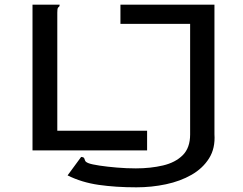

<svg xmlns="http://www.w3.org/2000/svg" viewBox="-20 -643 1040 821"><path d="M563 158Q475 158 402 147.5Q329 137 269 107L327 28Q338 29 340 33.5Q342 38 344 44Q346 50 359 55Q372 60 405 65Q438 70 479.5 73.5Q521 77 561 77Q624 77 677 64.5Q730 52 761.5 20.5Q793 -11 793 -68V-541H495V-623H897V-69Q901 -9 874 34Q847 77 799 104.5Q751 132 689.5 145Q628 158 563 158ZM119 0V-623H235Q235 -616 232.5 -614.5Q230 -613 227.5 -609Q225 -605 225 -589V-84H609V0Z"/></svg>

Font: Inconsolata UltraExpanded Medium
Style: Regular
Weight: 500
Width: 9
Monospace: yes
Designer: Raph Levien, Cyreal, Brenton Simpson
Foundry: Raph Levien, Cyreal, Google
Version: Version 3.001; ttfautohint (v1.8.2.53-6de2)